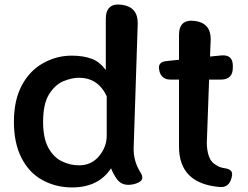

<svg xmlns="http://www.w3.org/2000/svg" viewBox="-20 -811 1087 842"><path d="M296 11Q224 11 165 -22Q108 -53 74 -119Q41 -184 41 -277Q41 -372 76 -437Q110 -501 169 -534Q228 -567 294 -567Q346 -567 383 -553Q417 -540 444 -504V-728Q444 -800 515 -790Q585 -780 584 -708L566 -158Q566 -105 593 -60Q607 -39 603.5 -26.5Q600 -14 576 -6Q552 2 530 -1.5Q508 -5 493 -25Q476 -49 467 -73Q412 11 296 11ZM327 -86Q381 -86 414.5 -126.5Q448 -167 448 -216V-389Q410 -470 326 -470Q296 -470 259.5 -455.5Q223 -441 196 -399Q169 -357 169 -276Q169 -206 191.5 -164Q214 -122 250.5 -104Q287 -86 327 -86Z M943 9Q765 -6 765 -168V-462H727Q689 -462 679 -499V-501Q669 -539 709 -543L765 -549V-658Q765 -729 836 -719Q905 -709 904 -638L901 -563L951 -568Q1001 -572 1001 -523V-514Q1001 -462 949 -462H897L887 -186Q887 -152 896 -126Q905 -99 931 -85Q945 -76 967 -73Q986 -70 993.5 -61Q1001 -52 996 -33L995 -30Q984 13 943 9Z"/></svg>

Font: s+UCsàWOS
Style: Regular
Weight: 400
Designer: FontworksQlS√∏0¬ü¬ôs√†OS¬àe[W\~√Ñ: ZERO[P0e√∂QI¬ä0¬ÉFSW0¬ò¬ëQ√°0R¬ûO0Little White Dog0YHv}N_0^_qMagmeta0v
Version: Version 1.000; 20230222